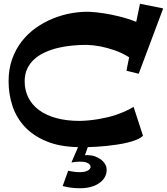

<svg xmlns="http://www.w3.org/2000/svg" viewBox="-20 -774 892 1026"><path d="M546.9 113.8Q552.7 133.3 547.4 154.3Q542 175.3 524.9 192.4Q507.8 209.5 478.5 220.7Q449.2 231.9 407.2 231.9Q386.7 231.9 363.8 229.5Q340.8 227.1 314.9 220.2L344.2 138.2Q363.8 142.6 378.4 144.3Q393.1 146 405.8 146Q425.3 146 437 142.3Q448.7 138.7 454.6 133.8Q461.4 128.4 463.9 121.1Q464.8 112.3 459.5 105.5Q454.6 99.6 442.9 94.7Q431.2 89.8 407.2 89.8Q397.5 89.8 386.5 90.8Q375.5 91.8 361.8 94.2L397 12.2Q298.8 10.3 228.5 -18.8Q158.2 -47.9 113 -95.9Q67.9 -144 46.9 -207Q25.9 -270 25.9 -339.8Q25.9 -404.8 44.7 -457.8Q63.5 -510.7 95.9 -552.5Q128.4 -594.2 171.4 -624.8Q214.4 -655.3 262.5 -674.8Q310.5 -694.3 361.1 -703.4Q411.6 -712.4 459 -710.9Q495.1 -709 536.1 -702.6Q571.3 -697.3 616 -686.5Q660.6 -675.8 708 -657.2L728 -753.9L852.1 -729L721.2 -379.9L655.8 -396L669.9 -467.8Q630.4 -492.7 590.1 -506.1Q549.8 -519.5 517.1 -525.9Q479 -533.2 442.9 -534.2Q405.3 -534.2 366 -530.5Q326.7 -526.9 290 -518.1Q253.4 -509.3 220.9 -494.6Q188.5 -480 164.3 -458.5Q140.1 -437 126 -407.5Q111.8 -377.9 111.8 -339.8Q111.8 -292 131.3 -252.9Q150.9 -213.9 188.2 -186Q225.6 -158.2 280.5 -143.1Q335.4 -127.9 405.8 -127.9Q454.1 -128.9 503.9 -137.2Q524.9 -140.6 548.8 -146Q572.8 -151.4 597.2 -159.4Q621.6 -167.5 646.2 -178.2Q670.9 -189 693.8 -203.1L744.1 -48.8Q731.9 -36.6 710.7 -27.8Q689.5 -19 663.1 -12.5Q636.7 -5.9 607.2 -1.5Q577.6 2.9 549.1 5.9Q520.5 8.8 494.4 10.3Q468.3 11.7 449.2 12.2L434.1 55.2Q468.8 53.7 490.5 62.7Q512.2 71.8 524.9 83Q539.6 96.2 546.9 113.8Z"/></svg>

Font: Peralta
Style: Regular
Weight: 400
Designer: Astigmatic (AOETI)
Foundry: Astigmatic (AOETI)
Version: Version 1.000